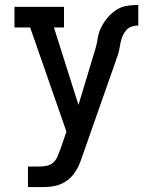

<svg xmlns="http://www.w3.org/2000/svg" viewBox="-20 -548 640 783"><path d="M94 215V131H144Q159 131 173 127.5Q187 124 197.5 114.5Q208 105 214 91.5Q220 78 224 65V64H225L251 -11L103 -436H39V-520H241V-436H200L300 -120L368 -345Q375 -368 378.5 -391.5Q382 -415 392.5 -436Q403 -457 418.5 -475.5Q434 -494 453.5 -507Q473 -520 496.5 -524Q520 -528 544 -528V-444Q530 -444 516.5 -439.5Q503 -435 494 -424Q485 -413 479.5 -400Q474 -387 471.5 -373.5Q469 -360 466.5 -346.5Q464 -333 459 -319L315 91Q309 110 301 127.5Q293 145 281.5 160.5Q270 176 254.5 187.5Q239 199 220.5 205.5Q202 212 183 213.5Q164 215 144 215Z"/></svg>

Font: Iosevka HT Medium Extended
Style: Regular
Weight: 500
Width: 7
Monospace: yes
Designer: Belleve Invis
Foundry: Belleve Invis
Version: Version 32.3.0; ttfautohint (v1.8.4)